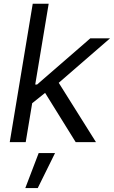

<svg xmlns="http://www.w3.org/2000/svg" viewBox="-20 -747 598 1009"><path d="M31.2 0H115.1L149.1 -204.5L217 -258.9L377.8 0H484.4L288.7 -311.8L558.2 -545.5H454.5L174.7 -302.6H165.1L235.8 -727.3H152ZM112.9 241.5H178.3L269.2 57.5H183.2Z"/></svg>

Font: Margiela Sans
Style: Italic
Weight: 400
Italic angle: -9.39999°
Designer: Stefan Endress, Andreas Faust
Version: Version 1.100;FEAKit 1.0